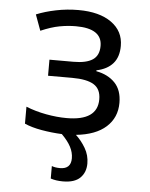

<svg xmlns="http://www.w3.org/2000/svg" viewBox="-54 -592 671 857"><g transform="rotate(5 281.5 -163.0)"><path d="M260 221Q244 221 230.5 219Q217 217 205 213V157Q220 163 242 163Q291 163 291 115Q291 89 278 64Q265 39 237 11Q191 9 145.5 1Q100 -7 69 -21V-97Q111 -80 159.5 -71Q208 -62 252 -62Q390 -62 390 -158Q390 -204 358.5 -223.5Q327 -243 261 -243H153V-315H261Q318 -315 346.5 -334Q375 -353 375 -396Q375 -474 258 -474Q222 -474 184.5 -467Q147 -460 101 -440L75 -511Q114 -527 163 -537Q212 -547 263 -547Q357 -547 411 -508.5Q465 -470 465 -404Q465 -354 439.5 -325Q414 -296 366 -286V-282Q419 -272 450 -239.5Q481 -207 481 -150Q481 -84 434.5 -42Q388 0 300 9Q325 32 343.5 63.5Q362 95 362 132Q362 172 337 196.5Q312 221 260 221Z"/></g></svg>

Font: Noto Sans Mono SemiCondensed
Style: Regular
Weight: 400
Width: 4
Designer: Monotype Design Team
Foundry: Monotype Imaging Inc.
Version: Version 2.014